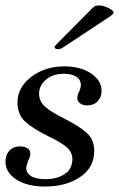

<svg xmlns="http://www.w3.org/2000/svg" viewBox="-27 -673 436 703"><path d="M-7 -81Q-7 -106 7.5 -121.5Q22 -137 45 -137Q84 -136 84 -110Q84 -99 76 -84Q69 -65 69 -58Q69 -39 87 -28Q105 -17 141 -17Q181 -17 209.5 -35.5Q238 -54 238 -91Q237 -118 215.5 -135.5Q194 -153 150 -174Q95 -201 66 -227Q37 -253 37 -298Q37 -353 87.5 -391.5Q138 -430 208 -430Q268 -430 306.5 -404Q345 -378 345 -341Q345 -317 330.5 -302Q316 -287 292 -287Q277 -287 266.5 -294.5Q256 -302 256 -313Q256 -326 263 -338Q269 -352 269 -362Q269 -381 252.5 -392Q236 -403 207 -403Q167 -403 141.5 -381.5Q116 -360 116 -329Q117 -300 139.5 -281Q162 -262 208 -239Q262 -212 290 -187Q318 -162 318 -121Q318 -59 266 -24.5Q214 10 138 10Q72 10 32.5 -16Q-7 -42 -7 -81ZM173 -500Q173 -504 182 -513Q191 -522 193 -524L300 -632Q312 -645 318 -649Q324 -653 335 -653Q352 -653 370.5 -643.5Q389 -634 389 -627Q389 -623 379 -615L208 -502Q196 -493 187 -493Q173 -493 173 -500Z"/></svg>

Font: Unna
Style: Italic
Weight: 400
Italic angle: -8.05°
Designer: Jorge de Buen Unna
Foundry: Omnibus-Type
Version: Version 2.008